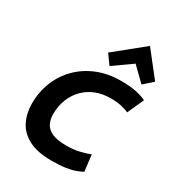

<svg xmlns="http://www.w3.org/2000/svg" viewBox="-186 -888 932 1014"><g transform="rotate(30 280.0 -380.5)"><path d="M281 12Q195 12 142 -16Q89 -44 65.5 -92Q42 -140 42 -199Q42 -270 67 -331.5Q92 -393 138 -439Q184 -485 248 -511Q312 -537 391 -537Q446 -537 482 -529.5Q518 -522 546 -509L501 -409Q484 -417 456 -423.5Q428 -430 389 -430Q340 -430 299.5 -414Q259 -398 229.5 -368Q200 -338 183.5 -297Q167 -256 167 -205Q167 -175 179 -150Q191 -125 222 -110.5Q253 -96 309 -96Q355 -96 393.5 -105.5Q432 -115 450 -124L462 -24Q446 -15 422.5 -6.5Q399 2 365 7Q331 12 281 12ZM298 -574 256 -632 430 -773 548 -623 493 -574 411 -654Z"/></g></svg>

Font: Ubuntu Sans Mono SemiBold
Style: Italic
Weight: 600
Italic angle: -13.5°
Monospace: yes
Designer: Dalton Maag Ltd
Foundry: Dalton Maag Ltd
Version: Version 1.006